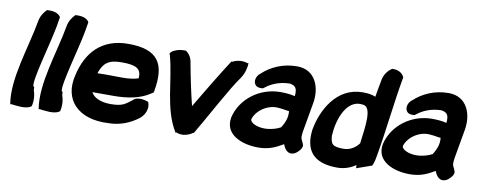

<svg xmlns="http://www.w3.org/2000/svg" viewBox="-60 -908 3061 1231"><g transform="rotate(10 1470.0 -292.5)"><path d="M121 -542C90 -365 9 -149 37 14L43 12L58 14C76 15 135 27 170 6L174 1V6C186 -38 179 -77 170 -103L169 -123L163 -125C150 -166 222 -409 244 -531L254 -591C244 -610 218 -622 185 -622H165C144 -602 126 -573 121 -542Z M306 -542C275 -365 194 -149 222 14L228 12L243 14C261 15 320 27 355 6L359 1V6C371 -38 364 -77 355 -103L354 -123L348 -125C335 -166 407 -409 429 -531L439 -591C429 -610 403 -622 370 -622H350C329 -602 311 -573 306 -542Z M416 -243C374 -77 482 34 675 24C755 24 819 -5 871 -44C906 -72 919 -115 908 -147L905 -155C880 -164 850 -171 819 -159L815 -156C765 -117 750 -99 669 -99C604 -99 559 -121 542 -154H677C774 -154 855 -169 920 -214L930 -221L932 -231C964 -410 912 -499 716 -499C541 -499 449 -391 416 -243ZM553 -279C576 -345 605 -375 695 -375C788 -375 825 -357 819 -293C794 -284 760 -279 717 -279C665 -279 608 -281 553 -279Z M986 -484 990 -475C1034 -317 1026 -127 1113 10L1118 7C1157 25 1205 7 1226 -11L1227 -7C1293 -117 1406 -332 1464 -410C1488 -446 1496 -486 1496 -513L1493 -509L1478 -513C1445 -521 1411 -513 1389 -500L1387 -504C1321 -401 1253 -289 1187 -177C1167 -256 1146 -356 1129 -449C1126 -476 1111 -504 1087 -520H1072C1041 -520 1011 -509 995 -495Z M1447 -147C1427 -36 1542 11 1649 11C1723 11 1766 -13 1811 -39C1817 -22 1832 9 1860 12C1885 14 1904 -3 1914 -15C1924 -26 1934 -39 1931 -56L1930 -57C1918 -95 1907 -82 1916 -143L1949 -331C1967 -433 1927 -545 1807 -545C1716 -545 1639 -510 1583 -458C1554 -437 1546 -395 1571 -375C1582 -367 1597 -366 1615 -368L1622 -373C1658 -402 1710 -427 1780 -428C1821 -421 1829 -402 1825 -354C1795 -362 1758 -364 1730 -364C1596 -364 1476 -274 1447 -149ZM1576 -161C1595 -222 1671 -273 1744 -261H1746C1765 -260 1781 -255 1805 -253C1809 -215 1798 -181 1773 -142C1749 -128 1708 -116 1669 -116C1620 -116 1573 -137 1576 -161Z M1973 -160C1957 -28 2014 50 2171 50C2218 50 2258 35 2291 12L2292 33L2391 -2L2397 -15C2403 -32 2406 -48 2409 -65C2439 -233 2458 -423 2487 -585L2489 -593L2485 -600C2474 -621 2449 -635 2418 -635H2409L2401 -629C2378 -612 2359 -583 2354 -552C2347 -515 2340 -479 2334 -440C2311 -450 2283 -454 2250 -454C2080 -454 1996 -292 1973 -161ZM2103 -146C2109 -257 2155 -367 2234 -377C2244 -378 2254 -378 2267 -376C2326 -368 2304 -241 2290 -129C2270 -102 2236 -76 2191 -76C2118 -76 2107 -91 2103 -146Z M2434 -147C2414 -36 2529 11 2636 11C2710 11 2753 -13 2798 -39C2804 -22 2819 9 2847 12C2872 14 2891 -3 2901 -15C2911 -26 2921 -39 2918 -56L2917 -57C2905 -95 2894 -82 2903 -143L2936 -331C2954 -433 2914 -545 2794 -545C2703 -545 2626 -510 2570 -458C2541 -437 2533 -395 2558 -375C2569 -367 2584 -366 2602 -368L2609 -373C2645 -402 2697 -427 2767 -428C2808 -421 2816 -402 2812 -354C2782 -362 2745 -364 2717 -364C2583 -364 2463 -274 2434 -149ZM2563 -161C2582 -222 2658 -273 2731 -261H2733C2752 -260 2768 -255 2792 -253C2796 -215 2785 -181 2760 -142C2736 -128 2695 -116 2656 -116C2607 -116 2560 -137 2563 -161Z"/></g></svg>

Font: Snowfall
Style: BlkObl
Weight: 900
Designer: Jasper
Foundry: Cannot Into Space Fonts
Version: Version 0.9